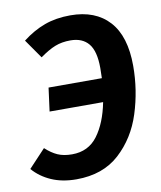

<svg xmlns="http://www.w3.org/2000/svg" viewBox="-97 -774 715 855"><g transform="rotate(-10 260.5 -346.0)"><path d="M516 -438Q516 -328 483 -224.5Q450 -121 375 -52.5Q300 16 180 16Q116 16 67 -5.5Q18 -27 -15 -65L61 -146Q88 -121 115 -109Q142 -97 180 -97Q254 -97 296 -153.5Q338 -210 356 -302H114L128 -408H369Q370 -424 370 -454Q370 -530 342 -564Q314 -598 260 -598Q221 -598 190.5 -586Q160 -574 121 -546L61 -632Q110 -670 162 -689Q214 -708 279 -708Q392 -708 454 -640Q516 -572 516 -438Z"/></g></svg>

Font: Fira Sans SemiBold
Style: Italic
Weight: 600
Italic angle: -8°
Designer: bBox Type GmbH & Carrois Corporate GbR & Edenspiekermann AG
Foundry: bBox Type GmbH & Carrois Corporate GbR & Edenspiekermann AG
Version: Version 4.301